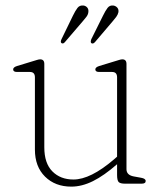

<svg xmlns="http://www.w3.org/2000/svg" viewBox="-20 -684 606 715"><path d="M110 -127V-396Q110 -416 91.5 -416H43.5Q29 -416 29 -425.5Q29 -433.5 43 -438L102 -456Q110.5 -458.5 117.8 -460.8Q125 -463 129.5 -463Q145 -463 145 -446V-135.5Q145 -76 175 -45.8Q205 -15.5 253.5 -15.5Q317 -15.5 404.5 -90.5L416 -100.5V-396Q416 -416 397.5 -416H349.5Q335 -416 335 -425.5Q335 -433.5 349 -438L408 -456Q416.5 -458.5 423.8 -460.8Q431 -463 435.5 -463Q451 -463 451 -446V-54Q451 -32 478 -27L505.5 -22Q522.5 -19 522.5 -10Q522.5 0 507.5 0H446Q428 0 422 -6Q416 -12 416 -32.5V-72.5Q367.5 -30 326.2 -9.5Q285 11 245.5 11Q185.5 11 147.8 -26.2Q110 -63.5 110 -127ZM363.5 -625.5Q372.5 -644 380.5 -654.5Q388.5 -665 402 -663.5Q411 -662 416.8 -655.5Q422.5 -649 421 -638.5Q419 -629.5 412.8 -621Q406.5 -612.5 399 -604L333.5 -527Q326 -519 320 -523.5Q316 -527 320 -538ZM251.5 -625.5Q260.5 -644 268.5 -654.5Q276.5 -665 291 -663.5Q300 -662 305.2 -655.5Q310.5 -649 309 -638.5Q308 -629.5 301.5 -621Q295 -612.5 287.5 -604L221.5 -527Q215 -519.5 209 -523.5Q204 -527 209 -538Z"/></svg>

Font: Fraunces 9pt S050 Thin
Style: Regular
Weight: 100
Version: Version 1.000; ttfautohint (v1.8.3)